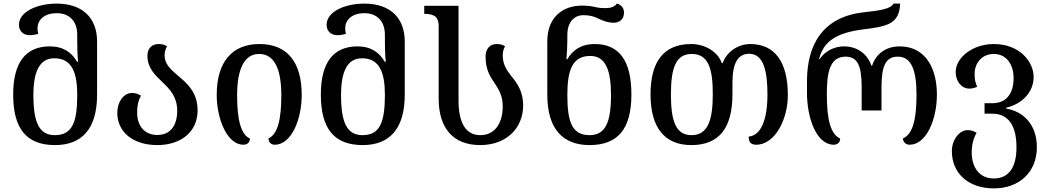

<svg xmlns="http://www.w3.org/2000/svg" viewBox="-20 -792 5814 1064"><path d="M285 12C432 12 518 -76 518 -267V-562C518 -692 438 -772 294 -772C184 -772 85 -726 85 -655C85 -624 104 -597 146 -597C160 -597 176 -600 192 -604C189 -615 188 -626 188 -635C188 -684 228 -719 294 -719C365 -719 408 -674 408 -599V-561C408 -529 409 -483 413 -450H407C378 -500 332 -535 256 -535C122 -535 53 -445 53 -268C53 -76 129 12 285 12ZM284 -43C198 -43 165 -112 165 -265C165 -393 198 -469 281 -469C379 -469 408 -389 408 -266C408 -112 379 -43 284 -43Z M852 12C982 12 1075 -61 1075 -180C1075 -285 1012 -334 960 -378C924 -409 892 -439 892 -485C892 -504 897 -521 906 -535C896 -543 880 -548 859 -548C821 -548 797 -524 797 -483C797 -415 839 -376 881 -336C922 -297 962 -255 962 -178C962 -95 923 -44 852 -44C782 -44 740 -93 740 -168C740 -206 745 -231 761 -262C745 -272 728 -277 713 -277C662 -277 630 -224 630 -167C630 -61 716 12 852 12Z M1329 10C1352 10 1365 -5 1365 -24C1316 -47 1294 -124 1294 -264C1294 -414 1336 -493 1416 -493C1497 -493 1539 -416 1539 -264C1539 -127 1518 -48 1468 -25C1468 -5 1481 10 1502 10C1597 10 1652 -134 1652 -266C1652 -451 1569 -548 1418 -548C1267 -548 1181 -450 1181 -266C1181 -136 1237 10 1329 10Z M1990 12C2137 12 2223 -76 2223 -267V-562C2223 -692 2143 -772 1999 -772C1889 -772 1790 -726 1790 -655C1790 -624 1809 -597 1851 -597C1865 -597 1881 -600 1897 -604C1894 -615 1893 -626 1893 -635C1893 -684 1933 -719 1999 -719C2070 -719 2113 -674 2113 -599V-561C2113 -529 2114 -483 2118 -450H2112C2083 -500 2037 -535 1961 -535C1827 -535 1758 -445 1758 -268C1758 -76 1834 12 1990 12ZM1989 -43C1903 -43 1870 -112 1870 -265C1870 -393 1903 -469 1986 -469C2084 -469 2113 -389 2113 -266C2113 -112 2084 -43 1989 -43Z M2641 12C2792 12 2879 -88 2879 -206C2879 -291 2843 -334 2810 -375C2786 -406 2766 -437 2766 -485C2766 -504 2770 -521 2779 -535C2769 -543 2754 -548 2732 -548C2694 -548 2671 -521 2671 -478C2671 -410 2693 -372 2718 -336C2742 -299 2766 -264 2766 -203C2766 -109 2722 -43 2642 -43C2565 -43 2521 -104 2521 -237V-760H2331V-715H2335C2392 -715 2411 -693 2411 -648V-245C2411 -81 2492 12 2641 12Z M3247 12C3403 12 3479 -76 3479 -268C3479 -458 3410 -548 3275 -548C3199 -548 3153 -513 3124 -464H3119C3122 -496 3124 -541 3124 -571V-599C3124 -674 3167 -708 3212 -708C3247 -708 3272 -701 3294 -690C3320 -677 3349 -666 3381 -666C3408 -666 3438 -681 3438 -722C3438 -745 3425 -766 3398 -772C3386 -753 3361 -747 3336 -747C3316 -747 3300 -748 3283 -752C3262 -757 3240 -761 3206 -761C3094 -761 3013 -692 3013 -564V-267C3013 -76 3100 12 3247 12ZM3247 -43C3152 -43 3124 -112 3124 -266C3124 -403 3152 -482 3251 -482C3334 -482 3366 -407 3366 -265C3366 -112 3334 -43 3247 -43Z M3811 12C3964 12 4039 -81 4039 -270V-334C4039 -447 4072 -494 4132 -494C4212 -494 4233 -396 4233 -269C4233 -126 4196 -41 4129 -35C4129 -6 4139 10 4171 10C4275 10 4346 -131 4346 -265C4346 -452 4271 -548 4138 -548C4069 -548 4006 -504 3985 -442H3980C3959 -504 3888 -548 3811 -548C3661 -548 3585 -455 3585 -269C3585 -86 3662 12 3811 12ZM3813 -43C3727 -43 3698 -116 3698 -269C3698 -419 3727 -493 3813 -493C3907 -493 3930 -410 3930 -270C3930 -138 3908 -43 3813 -43Z M4600 10C4623 10 4636 -5 4636 -24C4585 -48 4562 -122 4562 -268C4562 -383 4575 -478 4666 -478C4733 -478 4755 -427 4755 -308V-180H4865V-308C4865 -427 4888 -478 4956 -478C5032 -478 5059 -399 5059 -268C5059 -122 5036 -48 4984 -25C4984 -5 4999 10 5021 10C5113 10 5172 -129 5172 -268C5172 -412 5110 -535 4965 -535C4887 -535 4832 -490 4813 -428H4809C4788 -490 4734 -535 4657 -535C4606 -535 4553 -511 4522 -464H4519C4543 -563 4615 -610 4762 -629C4890 -645 4965 -656 4968 -772H4931C4917 -741 4848 -733 4767 -724C4542 -699 4452 -548 4452 -341V-279C4452 -132 4507 10 4600 10Z M5488 252C5628 252 5726 162 5726 24C5726 -104 5648 -176 5556 -190V-195C5648 -217 5708 -284 5708 -365C5708 -451 5630 -548 5487 -548C5370 -548 5276 -473 5276 -393C5276 -342 5308 -301 5352 -301C5365 -301 5380 -304 5395 -311C5383 -339 5381 -356 5381 -383C5381 -443 5422 -493 5487 -493C5560 -493 5597 -431 5597 -360C5597 -277 5560 -220 5479 -220H5436V-162H5479C5565 -162 5613 -100 5613 24C5613 132 5573 197 5487 197C5403 197 5365 129 5365 55C5365 10 5374 -25 5392 -56C5375 -66 5359 -71 5344 -71C5295 -71 5255 -17 5255 46C5255 168 5346 252 5488 252Z"/></svg>

Font: Noto Serif Georgian Medium
Style: Regular
Weight: 500
Designer: Monotype Design Team, Akaki Razmadze
Foundry: Google LLC
Version: Version 2.003